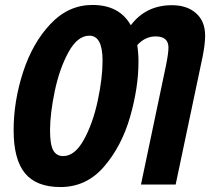

<svg xmlns="http://www.w3.org/2000/svg" viewBox="-20 -745 848 775"><path d="M35 -220Q35 -336 73 -453.5Q111 -571 183.5 -648Q256 -725 353 -725Q462 -725 508 -643Q569 -724 674 -724Q735 -724 771.5 -691.5Q808 -659 808 -601Q808 -568 798 -517L689 0H549L649 -476Q660 -529 660 -553Q660 -598 608 -598Q566 -598 534 -563Q539 -530 539 -497Q539 -391 505 -273Q471 -155 400 -72.5Q329 10 224 10Q127 10 81 -45.5Q35 -101 35 -220ZM394 -500Q394 -601 341 -601Q293 -601 256.5 -534.5Q220 -468 201 -377Q182 -286 182 -219Q182 -161 195 -138Q208 -115 235 -115Q282 -115 318.5 -181Q355 -247 374.5 -338.5Q394 -430 394 -500Z"/></svg>

Font: Noto Sans Display Ex Bold Cond
Style: Italic
Weight: 800
Width: 3
Italic angle: -12°
Designer: Monotype Design team
Foundry: Monotype Imaging Inc.
Version: Version 1.000